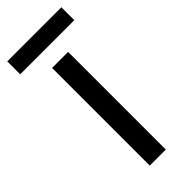

<svg xmlns="http://www.w3.org/2000/svg" viewBox="-244 -711 745 745"><g transform="rotate(-45 128.5 -338.5)"><path d="M173 0H85V-536H173ZM277 -677V-606H-20V-677Z"/></g></svg>

Font: Noto Sans Manichaean
Style: Regular
Weight: 400
Designer: Monotype Design Team
Foundry: Monotype Imaging Inc.
Version: Version 2.005; ttfautohint (v1.8.4.7-5d5b)